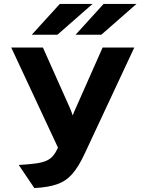

<svg xmlns="http://www.w3.org/2000/svg" viewBox="-20 -941 716 973"><path d="M154 12 75 -105Q127 -108 160.2 -112.5Q193.5 -117 214.2 -126Q235 -135 248.5 -151Q262 -167 274 -192.5L37 -700H197.5L333 -396.5Q337.5 -386.5 341.2 -376.5Q345 -366.5 348.5 -356Q356 -376.5 365.5 -396.5L500 -700H660.5L408.5 -161Q378.5 -96.5 346.8 -60Q315 -23.5 269.8 -7.5Q224.5 8.5 154 12ZM363 -765 505 -921H671.5L493.5 -765ZM141 -765 283 -921H449L271 -765Z"/></svg>

Font: Overpass ExtraBold
Style: Regular
Weight: 800
Designer: Delve Withrington, Dave Bailey, Thomas Jockin
Foundry: Delve Fonts LLC
Version: Version 4.000; ttfautohint (v1.8.3)